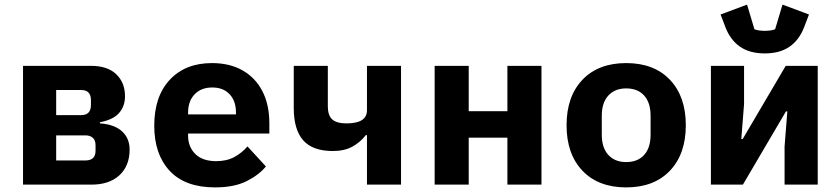

<svg xmlns="http://www.w3.org/2000/svg" viewBox="-20 -802 3640 834"><path d="M80 -516H375Q447 -516 485 -479.5Q523 -443 523 -384Q523 -341 497.5 -311.5Q472 -282 414 -271V-266Q476 -262 509.5 -232Q543 -202 543 -152Q543 -82 499 -41Q455 0 377 0H80ZM333 -302Q375 -302 375 -346V-367Q375 -411 333 -411H224V-302ZM351 -105Q395 -105 395 -147V-171Q395 -193 383 -203.5Q371 -214 351 -214H224V-105Z M914 12Q784 12 717 -60Q650 -132 650 -256Q650 -383 717.5 -455.5Q785 -528 901 -528Q978 -528 1034 -496Q1090 -464 1120 -405.5Q1150 -347 1150 -266V-222H797V-213Q797 -164 828.5 -133Q860 -102 919 -102Q965 -102 998 -120Q1031 -138 1055 -166L1135 -79Q1105 -42 1051 -15Q997 12 914 12ZM902 -422Q854 -422 825.5 -392.5Q797 -363 797 -313V-305H1005V-313Q1005 -363 977.5 -392.5Q950 -422 902 -422Z M1574 -215H1569Q1545 -184 1510.5 -165Q1476 -146 1426 -146Q1338 -146 1297 -192.5Q1256 -239 1256 -333V-516H1404V-340Q1404 -301 1423 -283.5Q1442 -266 1485 -266Q1574 -266 1574 -323V-516H1722V0H1574Z M1868 -516H2016V-319H2184V-516H2332V0H2184V-204H2016V0H1868Z M2700 12Q2579 12 2510 -60.5Q2441 -133 2441 -258Q2441 -383 2510 -455.5Q2579 -528 2700 -528Q2821 -528 2890 -455.5Q2959 -383 2959 -258Q2959 -133 2890 -60.5Q2821 12 2700 12ZM2700 -98Q2750 -98 2778 -129Q2806 -160 2806 -217V-299Q2806 -356 2778 -387Q2750 -418 2700 -418Q2651 -418 2622.5 -387Q2594 -356 2594 -299V-217Q2594 -160 2622.5 -129Q2651 -98 2700 -98Z M3068 0V-516H3212V-350L3200 -198H3206L3236 -249L3393 -516H3532V0H3388V-166L3400 -318H3394L3391 -313L3207 0ZM3302 -570Q3236 -570 3194 -599.5Q3152 -629 3131 -684L3110 -739L3225 -782L3257 -675Q3263 -672 3276 -670Q3289 -668 3302 -668Q3315 -668 3328 -670Q3341 -672 3347 -675L3379 -782L3494 -739L3473 -684Q3452 -629 3410 -599.5Q3368 -570 3302 -570Z"/></svg>

Font: Lilex Nerd Font
Style: Bold
Weight: 700
Designer: Mike Abbink, Paul van der Laan, Pieter van Rosmalen, Mikhael Khrustik
Foundry: Mikhael Khrustik
Version: Version 2.400; ttfautohint (v1.8.4.7-5d5b);Nerd Fonts 3.3.0